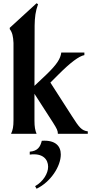

<svg xmlns="http://www.w3.org/2000/svg" viewBox="-20 -823 617 1181"><path d="M357 -500C352 -462 331 -428 267 -366L192 -295L193 -666C194 -717 198 -753 214 -797L205 -803L40 -652V-644C56 -623 61 -599 63 -559V-84C63 -44 59 -24 48 0H205C196 -22 192 -43 192 -80V-246L306 -69C330 -31 336 -19 336 0H520V-15C482 -20 467 -39 423 -108L290 -315L341 -366C413 -438 466 -478 499 -484V-500ZM196 322 205 338C292 296 354 200 354 127C354 75 320 37 237 43C228 80 212 106 163 110V128C243 117 276 157 276 203C276 243 246 294 196 322Z"/></svg>

Font: Sinistre
Style: Bold
Weight: 700
Designer: Jules Durand
Foundry: Collletttivo
Version: Version 69.420;Glyphs 3.2 (3217)